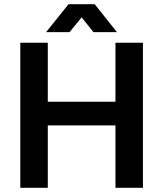

<svg xmlns="http://www.w3.org/2000/svg" viewBox="-20 -888 772 908"><path d="M76 0V-686H206V-407H526V-686H656V0H526V-295H206V0ZM198 -736 304 -868H428L533 -736H422L338 -841L394 -840L309 -736Z"/></svg>

Font: Archivo SemiBold SemiBold
Style: Regular
Weight: 600
Version: Version 2.001